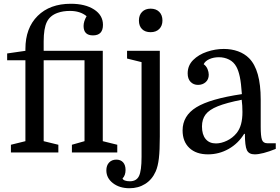

<svg xmlns="http://www.w3.org/2000/svg" viewBox="-20 -810 1489 1020"><path d="M18 -490V-526L115 -540V-550Q115 -661 180 -725.5Q245 -790 356 -790Q433 -790 480 -759.5Q527 -729 527 -678Q527 -622 474 -622Q449 -622 436.5 -634.5Q424 -647 424 -672Q424 -696 440 -724Q406 -752 352 -752Q315 -752 287 -742Q246 -728 229 -693.5Q212 -659 212 -590V-540H526V-60L603 -41V0H362V-41L429 -60V-490H212V-60L290 -41V0H38V-41L115 -60V-490Z M829 -540V-85Q829 -11 824 31.5Q819 74 807 101Q788 144 751.5 167Q715 190 668 190Q615 190 580 163Q545 136 545 95Q545 69 559.5 53.5Q574 38 598 38Q621 38 634 52.5Q647 67 647 93Q647 107 643 118.5Q639 130 631 138Q633 145 643.5 149Q654 153 670 153Q705 153 718.5 125Q732 97 732 24V-480L655 -499V-540ZM718 -701Q718 -730 735 -747Q752 -764 780 -764Q809 -764 826 -747Q843 -730 843 -701Q843 -673 826 -656Q809 -639 780 -639Q751 -639 734.5 -655.5Q718 -672 718 -701Z M950 -117Q950 -195 1023 -240Q1096 -285 1265 -310Q1261 -369 1254 -402Q1247 -435 1236 -455Q1222 -481 1197 -493.5Q1172 -506 1143 -506Q1115 -506 1092.5 -496Q1070 -486 1062 -469Q1076 -459 1082.5 -443Q1089 -427 1089 -413Q1089 -388 1072.5 -373.5Q1056 -359 1032 -359Q1008 -359 992.5 -375Q977 -391 977 -420Q977 -462 1006 -491Q1035 -520 1079.5 -535Q1124 -550 1169 -550Q1210 -550 1244.5 -537.5Q1279 -525 1303 -501Q1365 -439 1365 -281V-136Q1365 -87 1371.5 -68Q1378 -49 1400 -49H1445V-19Q1373 10 1333 10Q1302 10 1291.5 -12.5Q1281 -35 1281 -99H1277Q1246 -48 1195 -19Q1144 10 1085 10Q1022 10 986 -24Q950 -58 950 -117ZM1127 -48Q1155 -48 1185.5 -62.5Q1216 -77 1237 -103Q1253 -123 1260.5 -150.5Q1268 -178 1268 -215Q1268 -232 1267 -248.5Q1266 -265 1264 -280Q1183 -264 1137 -245.5Q1091 -227 1072 -201.5Q1053 -176 1053 -138Q1053 -95 1072.5 -71.5Q1092 -48 1127 -48Z"/></svg>

Font: Domine
Style: Regular
Weight: 400
Designer: Pablo Impallari, Rodrigo Fuenzalida, Brenda Gallo
Foundry: Pablo Impallari, Rodrigo Fuenzalida, Brenda Gallo
Version: Version 2.000